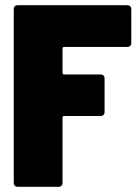

<svg xmlns="http://www.w3.org/2000/svg" viewBox="-20 -720 533 740"><path d="M486 -554V-685C486 -694 480 -700 471 -700H48C39 -700 33 -694 33 -685V-15C33 -6 39 0 48 0H206C215 0 221 -6 221 -15V-267C221 -271 224 -273 227 -273H368C377 -273 383 -279 383 -288V-418C383 -427 377 -433 368 -433H227C223 -433 221 -436 221 -439V-533C221 -537 223 -539 227 -539H471C480 -539 486 -545 486 -554Z"/></svg>

Font: Barlow Semi Condensed Black
Style: Regular
Weight: 900
Width: 4
Designer: Jeremy Tribby
Foundry: Tribby Type
Version: Version 1.408;PS 001.408;hotconv 1.0.88;makeotf.lib2.5.64775